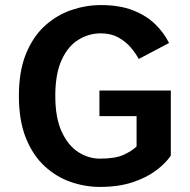

<svg xmlns="http://www.w3.org/2000/svg" viewBox="-20 -726 750 757"><path d="M653.5 -369V-112.5Q633 -82 595.2 -53.8Q557.5 -25.5 502.2 -7.2Q447 11 374 11Q316 11 259.2 -8.5Q202.5 -28 156.2 -70.5Q110 -113 82.2 -181.5Q54.5 -250 54.5 -348Q54.5 -445.5 82.5 -514Q110.5 -582.5 157.5 -624.8Q204.5 -667 261.8 -686.5Q319 -706 377.5 -706Q451 -706 503.8 -685.5Q556.5 -665 591.5 -631Q626.5 -597 646.5 -556.5L527 -493.5Q515 -516 495.2 -539.2Q475.5 -562.5 446.2 -578.5Q417 -594.5 377.5 -594.5Q330 -594.5 289 -569.2Q248 -544 223 -489.5Q198 -435 198 -348Q198 -261 223.5 -206.2Q249 -151.5 289.2 -126Q329.5 -100.5 374 -100.5Q434.5 -100.5 467.2 -115.5Q500 -130.5 518.5 -148.5V-268H372V-369Z"/></svg>

Font: League Mono SemiBold
Style: Regular
Weight: 600
Width: 6
Designer: Tyler Finck
Foundry: The League of Moveable Type / Tyler Finck
Version: Version 2.300;RELEASE